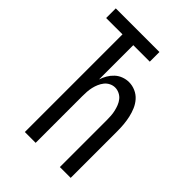

<svg xmlns="http://www.w3.org/2000/svg" viewBox="-215 -832 930 930"><g transform="rotate(45 250.0 -367.5)"><path d="M130 0V-669H18V-735H317V-669H204V-434Q210 -453 220 -470Q230 -487 244.5 -500.5Q259 -514 278 -521Q297 -528 316 -528Q339 -528 360.5 -518.5Q382 -509 397 -492Q412 -475 421 -454Q430 -433 435 -410.5Q440 -388 442 -365.5Q444 -343 444 -320V0H370V-320Q370 -335 369 -350.5Q368 -366 364.5 -381Q361 -396 355.5 -410Q350 -424 340.5 -436Q331 -448 316.5 -455Q302 -462 287 -462Q272 -462 258 -455Q244 -448 234.5 -436Q225 -424 219 -410Q213 -396 209.5 -381Q206 -366 205 -350.5Q204 -335 204 -320V0Z"/></g></svg>

Font: Moesevka
Style: Regular
Weight: 400
Monospace: yes
Designer: Belleve Invis
Foundry: Belleve Invis
Version: Version 32.5.0; ttfautohint (v1.8.4)